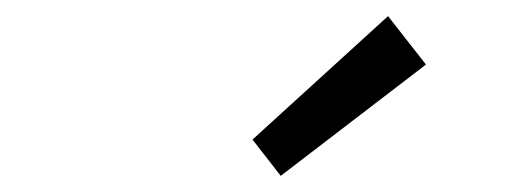

<svg xmlns="http://www.w3.org/2000/svg" viewBox="-20 -797 640 238"><path d="M328 -579 293 -624 461 -777 508 -717Z"/></svg>

Font: TypoPRO Source Code Pro
Style: Italic
Weight: 400
Italic angle: -11°
Monospace: yes
Designer: Paul D. Hunt, Teo Tuominen
Foundry: Adobe Systems Incorporated
Version: Version 1.030;PS 1.0;hotconv 1.0.84;makeotf.lib2.5.63406